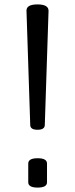

<svg xmlns="http://www.w3.org/2000/svg" viewBox="-20 -835 341 870"><path d="M117 -269 100 -787Q100 -815 150 -815Q200 -815 200 -786L183 -269Q183 -247 150 -247Q117 -247 117 -269ZM193 -94V-9Q193 15 150.5 15Q108 15 108 -9V-94Q108 -118 150.5 -118Q193 -118 193 -94Z"/></svg>

Font: Offside
Style: Regular
Weight: 400
Designer: Eduardo Rodriguez Tunni
Foundry: Eduardo Rodriguez Tunni
Version: Version 1.001